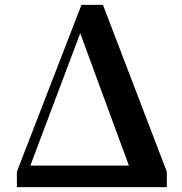

<svg xmlns="http://www.w3.org/2000/svg" viewBox="-20 -765 744 785"><path d="M308 -629 507 -88H104ZM61 0H662V-63L401 -745H313L49 -63V0Z"/></svg>

Font: Noto Serif SC
Style: Bold
Weight: 700
Designer: Ryoko NISHIZUKA 西塚涼子 (kana & ideographs); Frank Grießhammer (Latin, Greek & Cyrillic); Wenlong ZHANG 张文龙 (bopomofo); San
Foundry: Adobe
Version: Version 2.001;hotconv 1.1.0;makeotfexe 2.6.0